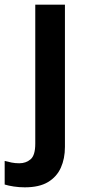

<svg xmlns="http://www.w3.org/2000/svg" viewBox="-73 -562 376 822"><path d="M33 240Q9 240 -14 236.5Q-37 233 -53 228V127Q-38 131 -23 134Q-8 137 10 137Q38 137 58 120Q78 103 78 53V-542H205V67Q205 117 187.5 156Q170 195 132.5 217.5Q95 240 33 240Z"/></svg>

Font: Noto Sans Symbols SemiBold
Style: Regular
Weight: 600
Version: Version 2.002